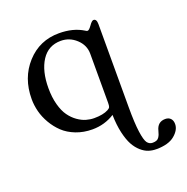

<svg xmlns="http://www.w3.org/2000/svg" viewBox="-116 -550 823 846"><g transform="rotate(-20 296.0 -127.0)"><path d="M346.2 -307.1Q346.2 -347.2 315.2 -376Q284.2 -404.8 243.2 -404.8Q184.6 -404.8 152.8 -356.2Q121.1 -307.6 121.1 -227.1Q121.1 -183.6 130.6 -149.2Q140.1 -114.7 155.3 -93.8Q170.4 -72.8 190.2 -58.8Q210 -44.9 228.8 -39.6Q247.6 -34.2 266.1 -34.2Q308.1 -34.2 332 -46.9Q341.3 -51.8 343.8 -57.4Q346.2 -63 346.2 -77.1ZM346.2 -20Q299.3 9.8 242.2 9.8Q200.7 9.8 165.5 -3.9Q130.4 -17.6 106.9 -39.8Q83.5 -62 66.9 -90.6Q50.3 -119.1 42.7 -148.7Q35.2 -178.2 35.2 -207Q35.2 -306.2 95.5 -372.6Q155.8 -439 247.1 -439Q313.5 -439 359.9 -410.2Q365.7 -405.8 370.1 -405.8Q377 -405.8 389.2 -422.9Q402.3 -441.9 410.2 -441.9Q424.8 -441.9 424.8 -417V-27.8Q424.8 47.4 430.7 88.9Q436.5 130.4 446 143.1Q455.6 155.8 471.2 155.8Q481.9 155.8 489.3 152.8Q496.6 149.9 501 143.1Q505.4 136.2 507.3 130.9Q509.3 125.5 512.2 115.2Q521.5 76.2 558.1 76.2Q573.7 76.2 582.8 85.7Q591.8 95.2 591.8 111.8Q591.8 139.6 562.7 163.8Q533.7 188 476.1 188Q457.5 188 440.4 182.4Q423.3 176.8 406.2 161.9Q389.2 147 376.7 124.3Q364.3 101.6 355.7 64.5Q347.2 27.3 346.2 -20Z"/></g></svg>

Font: Common Serif News
Style: Regular
Weight: 450
Designer: Philipp H. Poll, Khaled Hosny
Foundry: Stefan Peev, Context Ltd.
Version: Version 1.026